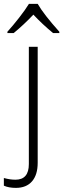

<svg xmlns="http://www.w3.org/2000/svg" viewBox="-64 -731 322 975"><path d="M16.6 223.1Q-19.5 223.1 -44.4 211.9V172.9Q-13.2 181.6 14.2 181.6Q82.5 181.6 82.5 102.1V-493.2H127.4V95.7Q127.4 156.7 98.6 189.9Q69.8 223.1 16.6 223.1ZM-26.4 -569.8Q1.5 -600.6 33 -640.9Q64.5 -681.2 83 -711.4H127.4Q158.7 -657.2 237.3 -569.8V-563H205.6Q150.4 -608.4 105.5 -656.7Q56.6 -605 5.4 -563H-26.4Z"/></svg>

Font: Bpm'online Open Sans Light
Style: Regular
Weight: 300
Foundry: Ascender Corporation
Version: Version 1.10